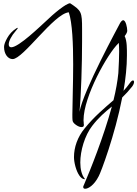

<svg xmlns="http://www.w3.org/2000/svg" viewBox="-20 -793 848 1186"><path d="M506 373C525 373 561 352 590 295C603 272 690 42 735 -191C756 -211 776 -233 796 -258C804 -269 808 -279 808 -286C808 -293 806 -296 801 -296C796 -296 790 -291 782 -280C770 -263 757 -247 743 -232C756 -307 764 -382 764 -451C764 -490 765 -541 750 -570C761 -584 766 -595 766 -603C766 -623 757 -668 741 -668C735 -668 729 -662 722 -651C711 -629 495 -234 471 -102C481 -203 487 -400 487 -538V-613C487 -720 483 -727 413 -773C387 -771 317 -714 258 -657C231 -633 96 -501 50 -501C39 -501 34 -507 34 -519C34 -538 49 -570 78 -603C86 -612 90 -618 90 -620C90 -621 89 -621 88 -621C87 -621 84 -620 81 -618C56 -602 38 -582 25 -559C12 -536 5 -517 5 -503C5 -459 29 -428 58 -428C123 -428 313 -709 405 -717C427 -651 432 -521 432 -395C432 -274 427 -151 427 -86C427 -71 427 -59 428 -50C429 -39 437 -30 450 -21C463 -12 474 -8 484 -8C493 -8 498 -12 498 -20C498 -24 498 -28 497 -32V-39C496 -43 496 -47 496 -51C496 -197 645 -462 711 -525L714 -528C715 -513 716 -495 716 -475C716 -439 714 -396 711 -341C706 -292 696 -234 681 -174C625 -125 562 -73 503 0C459 53 437 117 437 177C437 194 440 214 446 236C458 279 479 314 503 314C504 314 505 314 505 313C505 312 504 311 502 309C485 288 476 252 476 211C476 139 503 44 550 -16C589 -67 630 -102 671 -135C621 50 538 257 498 350C495 355 494 359 494 362C494 369 498 373 506 373Z"/></svg>

Font: Comforter
Style: Regular
Weight: 400
Designer: Robert E. Leuschke
Foundry: Robert E. Leuschke
Version: Version 1.013; ttfautohint (v1.8.3)